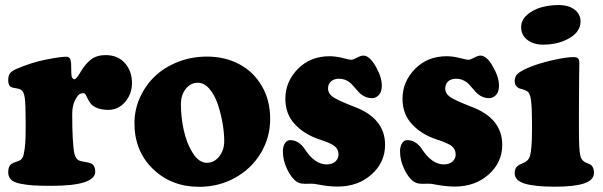

<svg xmlns="http://www.w3.org/2000/svg" viewBox="-20 -719 2363 753"><path d="M80.6 -206.1V-246.1Q80.6 -310.5 77.1 -335.2Q73.7 -359.9 62.5 -366.7Q55.7 -371.1 42 -373Q28.3 -375 23.9 -377.4Q12.2 -383.3 12.2 -404.3Q12.2 -423.3 20.3 -432.9Q28.3 -442.4 46.9 -449.7Q103.5 -474.1 160.6 -485.4Q217.8 -496.6 240.7 -496.6Q256.8 -496.6 258.8 -472.2Q259.8 -448.7 259.8 -431.2Q259.8 -419.4 263.4 -413.8Q267.1 -408.2 271.5 -408.2Q279.8 -408.2 296.4 -437.5Q314.5 -468.3 336.9 -485.6Q359.4 -502.9 394 -502.9Q441.9 -502.9 469.7 -471.7Q497.6 -440.4 497.6 -393.6Q497.6 -350.6 470.9 -319.3Q444.3 -288.1 405.3 -288.1Q379.9 -288.1 362.3 -294.9Q344.7 -301.8 336.9 -311.3Q329.1 -320.8 324.7 -330.3Q320.3 -339.8 316.4 -346.7Q312.5 -353.5 307.1 -353.5Q294.4 -353.5 287.6 -346.2Q263.2 -317.9 263.2 -272Q263.2 -156.7 272 -115.7Q277.3 -93.8 293 -88.4Q298.3 -86.4 314.7 -83.7Q331.1 -81.1 337.9 -77.6Q353.5 -69.3 353.5 -45.9Q353.5 9.8 181.6 9.8Q137.2 9.8 110.4 8.1Q83.5 6.3 58.8 1.2Q34.2 -3.9 23.2 -14.6Q12.2 -25.4 12.2 -43Q12.2 -67.4 24.4 -75.7Q31.2 -80.6 42.2 -84Q53.2 -87.4 58.1 -90.3Q70.3 -96.2 73.7 -117.7Q80.6 -149.4 80.6 -206.1Z M507.3 -235.8Q507.3 -288.6 528.8 -336.4Q550.3 -384.3 587.4 -419.7Q624.5 -455.1 677.7 -476.1Q731 -497.1 792 -497.1Q861.8 -497.1 918 -467.5Q974.1 -438 1006.8 -381.8Q1039.6 -325.7 1039.6 -252.9Q1039.6 -179.7 1002.7 -118.4Q965.8 -57.1 901.9 -21.7Q837.9 13.7 761.2 13.7Q652.3 13.7 579.8 -56.4Q507.3 -126.5 507.3 -235.8ZM791 -80.6Q820.3 -80.6 839.8 -105.5Q859.4 -130.4 859.4 -165.5Q859.4 -199.2 852.5 -237.8Q845.7 -276.4 833.5 -312Q821.3 -347.7 800.8 -371.1Q780.3 -394.5 755.9 -394.5Q727.5 -394.5 708.5 -370.6Q689.5 -346.7 689.5 -309.6Q689.5 -259.8 700.7 -208.3Q711.9 -156.7 736.1 -118.7Q760.3 -80.6 791 -80.6Z M1173.3 -137.2Q1213.4 -74.2 1260.7 -74.2Q1283.2 -74.2 1295.4 -85.7Q1307.6 -97.2 1307.6 -112.8Q1307.6 -133.8 1292.2 -146Q1276.9 -158.2 1231 -172.9Q1172.9 -192.4 1136 -232.2Q1099.1 -272 1099.1 -332Q1099.1 -398.4 1147.9 -448.5Q1196.8 -498.5 1272.5 -498.5Q1295.9 -498.5 1324 -491.5Q1352.1 -484.4 1356.4 -484.4Q1364.7 -484.4 1380.1 -492.7Q1395.5 -501 1404.8 -501Q1429.2 -501 1453.4 -458.7Q1477.5 -416.5 1477.5 -383.8Q1477.5 -358.9 1465.8 -346.4Q1454.1 -334 1438.5 -334Q1413.6 -334 1393.1 -351.6Q1387.7 -356.4 1375.5 -370.6Q1363.3 -384.8 1360.4 -387.7Q1338.9 -410.2 1308.6 -410.2Q1289.6 -410.2 1278.1 -399.7Q1266.6 -389.2 1266.6 -372.6Q1266.6 -352.1 1285.4 -338.9Q1304.2 -325.7 1366.7 -301.3Q1490.2 -256.3 1490.2 -150.9Q1490.2 -82 1437 -34.7Q1383.8 12.7 1303.7 12.7Q1285.2 12.7 1267.6 10.7Q1250 8.8 1233.2 5.6Q1216.3 2.4 1212.4 2Q1197.3 1 1186.3 1.7Q1175.3 2.4 1164.1 1Q1152.8 -0.5 1144 -6.3Q1123.5 -19.5 1106.4 -54.7Q1089.4 -89.8 1089.4 -125.5Q1089.4 -144 1097.2 -156.7Q1105 -169.4 1118.2 -169.4Q1149.9 -169.4 1173.3 -137.2Z M1632.8 -137.2Q1672.9 -74.2 1720.2 -74.2Q1742.7 -74.2 1754.9 -85.7Q1767.1 -97.2 1767.1 -112.8Q1767.1 -133.8 1751.7 -146Q1736.3 -158.2 1690.4 -172.9Q1632.3 -192.4 1595.5 -232.2Q1558.6 -272 1558.6 -332Q1558.6 -398.4 1607.4 -448.5Q1656.2 -498.5 1731.9 -498.5Q1755.4 -498.5 1783.4 -491.5Q1811.5 -484.4 1815.9 -484.4Q1824.2 -484.4 1839.6 -492.7Q1855 -501 1864.3 -501Q1888.7 -501 1912.8 -458.7Q1937 -416.5 1937 -383.8Q1937 -358.9 1925.3 -346.4Q1913.6 -334 1897.9 -334Q1873 -334 1852.5 -351.6Q1847.2 -356.4 1835 -370.6Q1822.8 -384.8 1819.8 -387.7Q1798.3 -410.2 1768.1 -410.2Q1749 -410.2 1737.5 -399.7Q1726.1 -389.2 1726.1 -372.6Q1726.1 -352.1 1744.9 -338.9Q1763.7 -325.7 1826.2 -301.3Q1949.7 -256.3 1949.7 -150.9Q1949.7 -82 1896.5 -34.7Q1843.3 12.7 1763.2 12.7Q1744.6 12.7 1727.1 10.7Q1709.5 8.8 1692.6 5.6Q1675.8 2.4 1671.9 2Q1656.7 1 1645.8 1.7Q1634.8 2.4 1623.5 1Q1612.3 -0.5 1603.5 -6.3Q1583 -19.5 1565.9 -54.7Q1548.8 -89.8 1548.8 -125.5Q1548.8 -144 1556.6 -156.7Q1564.5 -169.4 1577.6 -169.4Q1609.4 -169.4 1632.8 -137.2Z M2023.9 -612.8Q2023.9 -640.6 2047.6 -661.1Q2071.3 -681.6 2103.5 -690.4Q2135.7 -699.2 2170.4 -699.2Q2210.4 -699.2 2233.6 -681.2Q2256.8 -663.1 2256.8 -634.8Q2256.8 -594.7 2212.9 -569.3Q2168.9 -543.9 2109.4 -543.9Q2072.8 -543.9 2048.3 -562.5Q2023.9 -581.1 2023.9 -612.8ZM2066.4 -208V-237.8Q2066.4 -293 2063 -322.3Q2059.6 -351.6 2049.3 -359.9Q2042 -365.2 2029.1 -368.7Q2016.1 -372.1 2013.2 -374Q1998.5 -383.3 1998.5 -399.4Q1998.5 -418.9 2010.3 -429.9Q2022 -440.9 2057.1 -455.6Q2091.8 -470.2 2146 -482.7Q2200.2 -495.1 2228.5 -495.1Q2241.7 -495.1 2246.8 -490.2Q2252 -485.4 2252 -472.2Q2252 -464.8 2251.2 -411.9Q2250.5 -358.9 2250.5 -282.2V-210.4Q2250.5 -131.8 2255.4 -111.3Q2258.8 -92.3 2272 -84.5Q2276.4 -81.5 2284.7 -78.4Q2293 -75.2 2297.4 -72.3Q2309.6 -62.5 2309.6 -42Q2309.6 -12.7 2271.2 0.2Q2232.9 13.2 2155.8 13.2Q2076.7 13.2 2037.6 1Q1998.5 -11.2 1998.5 -40Q1998.5 -59.6 2010.3 -68.4Q2014.6 -72.3 2025.1 -76.7Q2035.6 -81.1 2038.1 -82.5Q2053.7 -91.3 2058.1 -105.5Q2066.4 -133.8 2066.4 -208Z"/></svg>

Font: Cooper* ExtraBold
Style: Regular
Weight: 800
Designer: Owen Earl
Foundry: indestructible type*
Version: Version 0.001